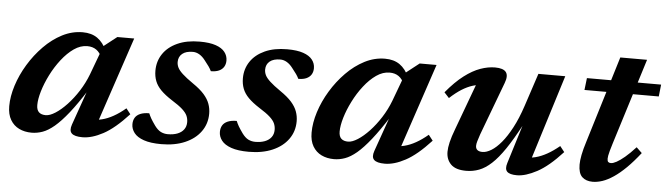

<svg xmlns="http://www.w3.org/2000/svg" viewBox="-41 -716 3058 879"><g transform="rotate(5 1488.0 -277.0)"><path d="M304.5 -42 363 -208H367Q324 -140 289.8 -97Q255.5 -54 227.2 -30.2Q199 -6.5 173.8 2.5Q148.5 11.5 123.5 11.5Q91 11.5 65.8 -0.8Q40.5 -13 25.8 -38Q11 -63 11 -101Q11 -145.5 27 -195.8Q43 -246 72 -294Q101 -342 139.5 -381.2Q178 -420.5 223.2 -443.8Q268.5 -467 317 -467Q357.5 -467 384.5 -448.2Q411.5 -429.5 429.5 -390L411 -358.5Q402 -381.5 385 -393.5Q368 -405.5 343.5 -405.5Q312 -405.5 282.2 -384.8Q252.5 -364 226.2 -330.2Q200 -296.5 180.2 -257.2Q160.5 -218 149.5 -181Q138.5 -144 138.5 -117Q138.5 -94.5 149.5 -84.2Q160.5 -74 181 -74Q199.5 -74 225 -90.2Q250.5 -106.5 277.2 -135Q304 -163.5 327.5 -200.2Q351 -237 366.5 -277.5L416.5 -412L476.5 -459H554L412.5 -36.5L391.5 -72.5Q415 -71.5 440 -77.8Q465 -84 491.5 -98.8Q518 -113.5 546.5 -137.5L566.5 -112Q503.5 -43.5 451.8 -15.8Q400 12 357 12Q320.5 12 307.5 -0.8Q294.5 -13.5 304.5 -42Z M652.5 -124Q657.5 -112 664.2 -100.2Q671 -88.5 684.5 -69.5Q698.5 -50.5 713.2 -43.2Q728 -36 745 -36Q770.5 -36 789.2 -43.2Q808 -50.5 818.5 -64.5Q829 -78.5 829 -98.5Q829 -114 823 -127.8Q817 -141.5 800.2 -156.8Q783.5 -172 750.5 -192.5Q718.5 -213 699.2 -232.5Q680 -252 671.8 -273.5Q663.5 -295 663.5 -321Q663.5 -364 686.2 -398Q709 -432 751.8 -451.5Q794.5 -471 854.5 -471Q900 -471 928.2 -461.2Q956.5 -451.5 970 -434.2Q983.5 -417 983.5 -395Q983.5 -378.5 976 -366.2Q968.5 -354 953.8 -347.2Q939 -340.5 916.5 -340.5Q911.5 -351 904.2 -361.5Q897 -372 884 -388Q871.5 -404.5 857 -413Q842.5 -421.5 827 -421.5Q795.5 -421.5 778.5 -407.5Q761.5 -393.5 761.5 -369.5Q761.5 -356.5 767.5 -344Q773.5 -331.5 790.5 -315.8Q807.5 -300 840 -277.5Q873 -255 891.8 -233.8Q910.5 -212.5 918.2 -191Q926 -169.5 926 -146Q926 -99.5 900.2 -63.8Q874.5 -28 828 -8Q781.5 12 719.5 12Q669.5 12 638.8 1.2Q608 -9.5 594 -27.8Q580 -46 580 -67.5Q580 -85 587.5 -97.5Q595 -110 611.2 -117Q627.5 -124 652.5 -124Z M1054.5 -124Q1059.5 -112 1066.2 -100.2Q1073 -88.5 1086.5 -69.5Q1100.5 -50.5 1115.2 -43.2Q1130 -36 1147 -36Q1172.5 -36 1191.2 -43.2Q1210 -50.5 1220.5 -64.5Q1231 -78.5 1231 -98.5Q1231 -114 1225 -127.8Q1219 -141.5 1202.2 -156.8Q1185.5 -172 1152.5 -192.5Q1120.5 -213 1101.2 -232.5Q1082 -252 1073.8 -273.5Q1065.5 -295 1065.5 -321Q1065.5 -364 1088.2 -398Q1111 -432 1153.8 -451.5Q1196.5 -471 1256.5 -471Q1302 -471 1330.2 -461.2Q1358.5 -451.5 1372 -434.2Q1385.5 -417 1385.5 -395Q1385.5 -378.5 1378 -366.2Q1370.5 -354 1355.8 -347.2Q1341 -340.5 1318.5 -340.5Q1313.5 -351 1306.2 -361.5Q1299 -372 1286 -388Q1273.5 -404.5 1259 -413Q1244.5 -421.5 1229 -421.5Q1197.5 -421.5 1180.5 -407.5Q1163.5 -393.5 1163.5 -369.5Q1163.5 -356.5 1169.5 -344Q1175.5 -331.5 1192.5 -315.8Q1209.5 -300 1242 -277.5Q1275 -255 1293.8 -233.8Q1312.5 -212.5 1320.2 -191Q1328 -169.5 1328 -146Q1328 -99.5 1302.2 -63.8Q1276.5 -28 1230 -8Q1183.5 12 1121.5 12Q1071.5 12 1040.8 1.2Q1010 -9.5 996 -27.8Q982 -46 982 -67.5Q982 -85 989.5 -97.5Q997 -110 1013.2 -117Q1029.5 -124 1054.5 -124Z M1694 -42 1752.5 -208H1756.5Q1713.5 -140 1679.2 -97Q1645 -54 1616.8 -30.2Q1588.5 -6.5 1563.2 2.5Q1538 11.5 1513 11.5Q1480.5 11.5 1455.2 -0.8Q1430 -13 1415.2 -38Q1400.5 -63 1400.5 -101Q1400.5 -145.5 1416.5 -195.8Q1432.5 -246 1461.5 -294Q1490.5 -342 1529 -381.2Q1567.5 -420.5 1612.8 -443.8Q1658 -467 1706.5 -467Q1747 -467 1774 -448.2Q1801 -429.5 1819 -390L1800.5 -358.5Q1791.5 -381.5 1774.5 -393.5Q1757.5 -405.5 1733 -405.5Q1701.5 -405.5 1671.8 -384.8Q1642 -364 1615.8 -330.2Q1589.5 -296.5 1569.8 -257.2Q1550 -218 1539 -181Q1528 -144 1528 -117Q1528 -94.5 1539 -84.2Q1550 -74 1570.5 -74Q1589 -74 1614.5 -90.2Q1640 -106.5 1666.8 -135Q1693.5 -163.5 1717 -200.2Q1740.5 -237 1756 -277.5L1806 -412L1866 -459H1943.5L1802 -36.5L1781 -72.5Q1804.5 -71.5 1829.5 -77.8Q1854.5 -84 1881 -98.8Q1907.5 -113.5 1936 -137.5L1956 -112Q1893 -43.5 1841.2 -15.8Q1789.5 12 1746.5 12Q1710 12 1697 -0.8Q1684 -13.5 1694 -42Z M2305.5 -40.5 2363 -226.5 2363.5 -222.5Q2326.5 -153 2295.5 -107.2Q2264.5 -61.5 2236.2 -35.5Q2208 -9.5 2179.8 1.2Q2151.5 12 2120.5 12Q2072 12 2050 -10.2Q2028 -32.5 2028 -67.5Q2028 -86 2034 -111.8Q2040 -137.5 2054.5 -175.5L2145 -420.5L2168 -386Q2142.5 -386.5 2117.2 -378.8Q2092 -371 2066.2 -354.8Q2040.5 -338.5 2013 -313L1990.5 -337.5Q2032.5 -388 2070.8 -417Q2109 -446 2144.2 -458.5Q2179.5 -471 2211.5 -471Q2249.5 -471 2262 -454.5Q2274.5 -438 2261.5 -404L2170 -159.5Q2163 -139 2159.5 -126.8Q2156 -114.5 2156 -106Q2156 -93.5 2164 -87Q2172 -80.5 2187.5 -80.5Q2205.5 -80.5 2227.8 -94Q2250 -107.5 2273.2 -135.2Q2296.5 -163 2319.2 -205.8Q2342 -248.5 2361.5 -307.5L2411.5 -459H2535L2403.5 -37.5L2384 -73Q2407.5 -72 2432.2 -78.2Q2457 -84.5 2484 -99.5Q2511 -114.5 2540 -138.5L2560.5 -112.5Q2498 -44 2445.5 -16Q2393 12 2354 12Q2320.5 12 2308.5 -0.2Q2296.5 -12.5 2305.5 -40.5Z M2628 -404 2634.5 -459H2975.5L2969.5 -404ZM2778.5 -172.5Q2771.5 -150.5 2767.8 -136.5Q2764 -122.5 2762.5 -114Q2761 -105.5 2761 -100Q2761 -89 2765.2 -85Q2769.5 -81 2777.5 -81Q2787.5 -81 2803.2 -89.5Q2819 -98 2840.5 -116Q2862 -134 2889 -163.5L2914.5 -139Q2882.5 -98 2853.2 -69.2Q2824 -40.5 2797.2 -22.5Q2770.5 -4.5 2746.8 3.5Q2723 11.5 2701.5 11.5Q2671 11.5 2653.2 -5.2Q2635.5 -22 2635.5 -62Q2635.5 -80 2640.5 -106.2Q2645.5 -132.5 2657 -168.5L2778.5 -566.5H2901.5Z"/></g></svg>

Font: Newsreader SemiBold
Style: Italic
Weight: 600
Italic angle: -17°
Designer: Hugues Gentile
Foundry: Production Type
Version: Version 1.003